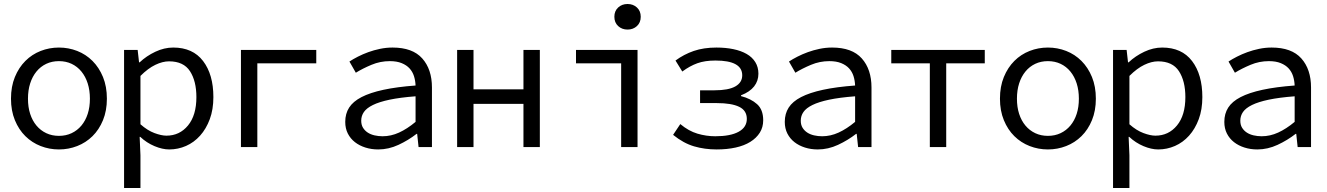

<svg xmlns="http://www.w3.org/2000/svg" viewBox="-20 -736 6640 961"><path d="M35 -242Q35 -182 54.5 -134.5Q74 -87 107 -54.5Q140 -22 183.5 -5Q227 12 275 12Q323 12 366.5 -5Q410 -22 443 -54.5Q476 -87 495.5 -134.5Q515 -182 515 -242Q515 -303 495.5 -350.5Q476 -398 443 -431Q410 -464 366.5 -481Q323 -498 275 -498Q227 -498 183.5 -481Q140 -464 107 -431Q74 -398 54.5 -350.5Q35 -303 35 -242ZM120 -242Q120 -284 131 -318.5Q142 -353 162.5 -378Q183 -403 211.5 -416.5Q240 -430 275 -430Q310 -430 338.5 -416.5Q367 -403 387.5 -378Q408 -353 419 -318.5Q430 -284 430 -242Q430 -200 419 -166Q408 -132 387.5 -107.5Q367 -83 338.5 -69.5Q310 -56 275 -56Q240 -56 211.5 -69.5Q183 -83 162.5 -107.5Q142 -132 131 -166Q120 -200 120 -242Z M683 205V41L679 -51H682Q714 -21 753.5 -4.5Q793 12 827 12Q871 12 911 -5.5Q951 -23 981.5 -57Q1012 -91 1030 -139.5Q1048 -188 1048 -250Q1048 -363 996.5 -430.5Q945 -498 847 -498Q802 -498 757.5 -477Q713 -456 679 -424H676L669 -486H601V205ZM683 -356Q721 -394 757.5 -411.5Q794 -429 826 -429Q899 -429 931 -379.5Q963 -330 963 -250Q963 -159 921 -108Q879 -57 813 -57Q788 -57 753 -70Q718 -83 683 -114Z M1268 0V-419H1563V-486H1186V0Z M2075 0H2142V-298Q2142 -389 2093.5 -443.5Q2045 -498 1945 -498Q1913 -498 1882 -491.5Q1851 -485 1823.5 -475Q1796 -465 1771.5 -452.5Q1747 -440 1729 -428L1761 -372Q1795 -393 1839 -411.5Q1883 -430 1931 -430Q1966 -430 1990.5 -420Q2015 -410 2030 -393.5Q2045 -377 2052 -355Q2059 -333 2060 -308Q1966 -301 1899 -286.5Q1832 -272 1789.5 -250Q1747 -228 1727.5 -197.5Q1708 -167 1708 -126Q1708 -93 1721 -67.5Q1734 -42 1756.5 -24.5Q1779 -7 1809 2.5Q1839 12 1873 12Q1925 12 1974.5 -11Q2024 -34 2065 -66H2068ZM2060 -126Q2018 -91 1977.5 -72.5Q1937 -54 1895 -54Q1874 -54 1854.5 -58.5Q1835 -63 1820.5 -72.5Q1806 -82 1797 -96.5Q1788 -111 1788 -132Q1788 -156 1801.5 -175.5Q1815 -195 1846.5 -210.5Q1878 -226 1930 -237Q1982 -248 2060 -254Z M2350 0V-216H2600V0H2682V-486H2600V-289H2350V-486H2268V0Z M3171 0V-486H2863V-419H3089V0ZM3055 -652Q3055 -623 3074 -605.5Q3093 -588 3121 -588Q3149 -588 3168 -605.5Q3187 -623 3187 -652Q3187 -681 3168 -698.5Q3149 -716 3121 -716Q3093 -716 3074 -698.5Q3055 -681 3055 -652Z M3349 -61Q3401 -19 3454 -3.5Q3507 12 3567 12Q3619 12 3662 2.5Q3705 -7 3735.5 -26Q3766 -45 3783 -72Q3800 -99 3800 -134Q3800 -187 3769.5 -214.5Q3739 -242 3689 -255V-259Q3733 -276 3754.5 -303.5Q3776 -331 3776 -367Q3776 -400 3760.5 -425Q3745 -450 3717 -466Q3689 -482 3650.5 -490Q3612 -498 3566 -498Q3502 -498 3452.5 -481Q3403 -464 3361 -433L3395 -378Q3433 -406 3470.5 -419.5Q3508 -433 3561 -433Q3695 -433 3695 -359Q3695 -323 3660.5 -303.5Q3626 -284 3556 -284H3484V-220H3568Q3641 -220 3679.5 -201.5Q3718 -183 3718 -141Q3718 -99 3677 -76.5Q3636 -54 3560 -54Q3515 -54 3471 -67Q3427 -80 3385 -115Z M4275 0H4342V-298Q4342 -389 4293.5 -443.5Q4245 -498 4145 -498Q4113 -498 4082 -491.5Q4051 -485 4023.5 -475Q3996 -465 3971.5 -452.5Q3947 -440 3929 -428L3961 -372Q3995 -393 4039 -411.5Q4083 -430 4131 -430Q4166 -430 4190.5 -420Q4215 -410 4230 -393.5Q4245 -377 4252 -355Q4259 -333 4260 -308Q4166 -301 4099 -286.5Q4032 -272 3989.5 -250Q3947 -228 3927.5 -197.5Q3908 -167 3908 -126Q3908 -93 3921 -67.5Q3934 -42 3956.5 -24.5Q3979 -7 4009 2.5Q4039 12 4073 12Q4125 12 4174.5 -11Q4224 -34 4265 -66H4268ZM4260 -126Q4218 -91 4177.5 -72.5Q4137 -54 4095 -54Q4074 -54 4054.5 -58.5Q4035 -63 4020.5 -72.5Q4006 -82 3997 -96.5Q3988 -111 3988 -132Q3988 -156 4001.5 -175.5Q4015 -195 4046.5 -210.5Q4078 -226 4130 -237Q4182 -248 4260 -254Z M4716 0V-419H4909V-486H4441V-419H4634V0Z M4985 -242Q4985 -182 5004.5 -134.5Q5024 -87 5057 -54.5Q5090 -22 5133.5 -5Q5177 12 5225 12Q5273 12 5316.5 -5Q5360 -22 5393 -54.5Q5426 -87 5445.5 -134.5Q5465 -182 5465 -242Q5465 -303 5445.5 -350.5Q5426 -398 5393 -431Q5360 -464 5316.5 -481Q5273 -498 5225 -498Q5177 -498 5133.5 -481Q5090 -464 5057 -431Q5024 -398 5004.5 -350.5Q4985 -303 4985 -242ZM5070 -242Q5070 -284 5081 -318.5Q5092 -353 5112.5 -378Q5133 -403 5161.5 -416.5Q5190 -430 5225 -430Q5260 -430 5288.5 -416.5Q5317 -403 5337.5 -378Q5358 -353 5369 -318.5Q5380 -284 5380 -242Q5380 -200 5369 -166Q5358 -132 5337.5 -107.5Q5317 -83 5288.5 -69.5Q5260 -56 5225 -56Q5190 -56 5161.5 -69.5Q5133 -83 5112.5 -107.5Q5092 -132 5081 -166Q5070 -200 5070 -242Z M5633 205V41L5629 -51H5632Q5664 -21 5703.5 -4.5Q5743 12 5777 12Q5821 12 5861 -5.5Q5901 -23 5931.5 -57Q5962 -91 5980 -139.5Q5998 -188 5998 -250Q5998 -363 5946.5 -430.5Q5895 -498 5797 -498Q5752 -498 5707.5 -477Q5663 -456 5629 -424H5626L5619 -486H5551V205ZM5633 -356Q5671 -394 5707.5 -411.5Q5744 -429 5776 -429Q5849 -429 5881 -379.5Q5913 -330 5913 -250Q5913 -159 5871 -108Q5829 -57 5763 -57Q5738 -57 5703 -70Q5668 -83 5633 -114Z M6475 0H6542V-298Q6542 -389 6493.5 -443.5Q6445 -498 6345 -498Q6313 -498 6282 -491.5Q6251 -485 6223.5 -475Q6196 -465 6171.5 -452.5Q6147 -440 6129 -428L6161 -372Q6195 -393 6239 -411.5Q6283 -430 6331 -430Q6366 -430 6390.5 -420Q6415 -410 6430 -393.5Q6445 -377 6452 -355Q6459 -333 6460 -308Q6366 -301 6299 -286.5Q6232 -272 6189.5 -250Q6147 -228 6127.5 -197.5Q6108 -167 6108 -126Q6108 -93 6121 -67.5Q6134 -42 6156.5 -24.5Q6179 -7 6209 2.5Q6239 12 6273 12Q6325 12 6374.5 -11Q6424 -34 6465 -66H6468ZM6460 -126Q6418 -91 6377.5 -72.5Q6337 -54 6295 -54Q6274 -54 6254.5 -58.5Q6235 -63 6220.5 -72.5Q6206 -82 6197 -96.5Q6188 -111 6188 -132Q6188 -156 6201.5 -175.5Q6215 -195 6246.5 -210.5Q6278 -226 6330 -237Q6382 -248 6460 -254Z"/></svg>

Font: Codetta
Style: Regular
Weight: 400
Italic angle: -11°
Designer: Ulrich Proeller
Foundry: PROSA GmbH
Version: Version 2.00;September 29, 2018;FontCreator 11.5.0.2427 64-b